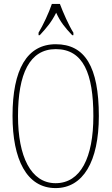

<svg xmlns="http://www.w3.org/2000/svg" viewBox="-20 -951 570 981"><path d="M177 -784V-771H183C219 -810 243 -838 267 -886C289 -838 312 -810 349 -771H355V-784C331 -822 303 -886 286 -931H245C230 -886 200 -822 177 -784ZM264 10C404 10 485 -125 485 -358C485 -610 414 -725 265 -725C118 -725 44 -596 44 -359C44 -137 116 10 264 10ZM264 -15C137 -15 72 -153 72 -358C72 -574 131 -700 265 -700C406 -700 457 -574 457 -358C457 -146 392 -15 264 -15Z"/></svg>

Font: Noto Serif Lao ExtraCondensed Thin
Style: Regular
Weight: 100
Width: 2
Designer: Monotype Design Team
Foundry: Monotype Imaging Inc.
Version: Version 2.003